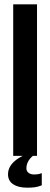

<svg xmlns="http://www.w3.org/2000/svg" viewBox="-20 -720 232 887"><path d="M173 80V136Q156 143 141.5 145Q127 147 105 147Q64 147 40.5 131Q17 115 17 85Q17 34 85 0H41V-700H151V0H132Q102 25 102 58Q102 71 112 78.5Q122 86 137 86Q153 86 161.5 83.5Q170 81 173 80Z"/></svg>

Font: kids-team
Style: team
Weight: 400
Designer: Ryoichi Tsunekawa, Thomas Gollenia, Laura Emeder
Foundry: Ryoichi Tsunekawa, Thomas Gollenia, Laura Emeder
Version: Version 2.000